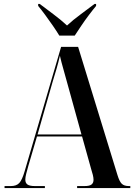

<svg xmlns="http://www.w3.org/2000/svg" viewBox="-20 -951 679 971"><path d="M3 0V-10H35Q63 -10 77.5 -25.5Q92 -41 105 -86L289 -714H375L574 -66Q584 -33 596 -21.5Q608 -10 632 -10H639V0H370V-10H407Q433 -10 443 -18Q453 -26 453 -42Q453 -52 449.5 -66.5Q446 -81 441 -96L395 -261H167L123 -111Q117 -90 112.5 -72Q108 -54 108 -43Q108 -25 119.5 -17.5Q131 -10 157 -10H207V0ZM170 -271H392L324 -517Q311 -565 300.5 -601.5Q290 -638 283 -669Q275 -634 266 -603.5Q257 -573 246 -537ZM280 -771Q266 -794 247 -821.5Q228 -849 208.5 -875.5Q189 -902 173 -921V-931H181Q210 -909 249.5 -879.5Q289 -850 319 -822Q349 -850 388.5 -879Q428 -908 458 -931H466V-921Q450 -902 430 -875.5Q410 -849 391.5 -821.5Q373 -794 358 -771Z"/></svg>

Font: Noto Serif Display Condensed SemiBold
Style: Regular
Weight: 600
Width: 3
Designer: Monotype Design Team
Foundry: Monotype Imaging Inc.
Version: Version 2.009